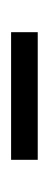

<svg xmlns="http://www.w3.org/2000/svg" viewBox="109 -509 88 346"><g transform="rotate(-90 153.0 -336.0)"><path d="M38 -312V-360H268V-312Z"/></g></svg>

Font: Noto Sans Malayalam UI ExtraCondensed Light
Style: Regular
Weight: 300
Width: 2
Designer: Jelle Bosma - Monotype Design Team
Foundry: Monotype Imaging Inc.
Version: Version 2.104; ttfautohint (v1.8.4.7-5d5b)